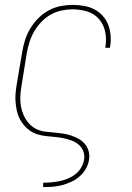

<svg xmlns="http://www.w3.org/2000/svg" viewBox="-20 -558 540 783"><path d="M156 205V187H157Q174 187 190.5 185.5Q207 184 224 180.5Q241 177 257.5 170Q274 163 288 152Q302 141 311 125.5Q320 110 323 93Q326 76 320 59.5Q314 43 301 32Q288 21 271.5 15Q255 9 238 5.5Q221 2 203.5 0.5Q186 -1 168 -3Q150 -5 133.5 -10Q117 -15 103 -24.5Q89 -34 78 -47Q67 -60 59.5 -75Q52 -90 48.5 -107Q45 -124 43.5 -141.5Q42 -159 43.5 -177Q45 -195 48 -213L70 -343Q74 -368 81.5 -392.5Q89 -417 102.5 -440Q116 -463 135 -482.5Q154 -502 177.5 -515Q201 -528 226.5 -533Q252 -538 276 -538Q300 -538 322.5 -534Q345 -530 364.5 -520Q384 -510 398.5 -494Q413 -478 421 -457.5Q429 -437 431 -414Q433 -391 429 -368Q429 -367 429 -365.5Q429 -364 428 -363H409Q409 -364 409.5 -365Q410 -366 410 -367Q415 -398 409 -428Q403 -458 384 -480Q365 -502 336 -511Q307 -520 276 -520Q254 -520 230.5 -515Q207 -510 186 -498Q165 -486 148 -468Q131 -450 119 -429Q107 -408 100 -385.5Q93 -363 89 -340L68 -210Q65 -192 63.5 -174.5Q62 -157 63.5 -139.5Q65 -122 70 -105.5Q75 -89 83.5 -74.5Q92 -60 104 -48.5Q116 -37 132 -30Q148 -23 165.5 -21Q183 -19 200.5 -17.5Q218 -16 235.5 -13.5Q253 -11 269.5 -5.5Q286 0 300.5 8Q315 16 326 29Q337 42 341.5 59Q346 76 343 94Q340 113 330 130.5Q320 148 304.5 161.5Q289 175 270.5 183.5Q252 192 233 197Q214 202 195 203.5Q176 205 157 205Z"/></svg>

Font: Iosevka Slab Thin
Style: Italic
Weight: 100
Italic angle: -9°
Monospace: yes
Designer: Belleve Invis
Foundry: Belleve Invis
Version: Version 11.1.1; ttfautohint (v1.8.3)